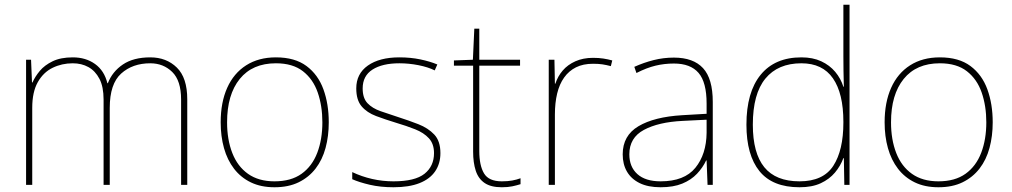

<svg xmlns="http://www.w3.org/2000/svg" viewBox="-20 -780 4268 810"><path d="M614 -538Q682 -538 726 -495Q770 -452 770 -361V0H744V-360Q744 -440 706.5 -476.5Q669 -513 614 -513Q539 -513 491 -469.5Q443 -426 443 -325V0H417V-360Q417 -414 399.5 -447.5Q382 -481 353 -497Q324 -513 287 -513Q241 -513 202 -494Q163 -475 139.5 -433.5Q116 -392 116 -325V0H90V-528H111L115 -432H117Q128 -457 148 -481Q168 -505 202 -521.5Q236 -538 287 -538Q342 -538 381 -510Q420 -482 433 -429H435Q454 -478 498.5 -508Q543 -538 614 -538Z M1367 -264Q1367 -206 1353.5 -156Q1340 -106 1311.5 -69Q1283 -32 1240 -11Q1197 10 1138 10Q1081 10 1038.5 -10.5Q996 -31 967.5 -68Q939 -105 925 -155Q911 -205 911 -264Q911 -348 938.5 -409.5Q966 -471 1018.5 -504.5Q1071 -538 1144 -538Q1224 -538 1273 -501.5Q1322 -465 1344.5 -403Q1367 -341 1367 -264ZM938 -264Q938 -191 960 -134.5Q982 -78 1026.5 -46.5Q1071 -15 1138 -15Q1208 -15 1252.5 -47Q1297 -79 1318.5 -135.5Q1340 -192 1340 -264Q1340 -333 1320.5 -389.5Q1301 -446 1258 -479.5Q1215 -513 1144 -513Q1045 -513 991.5 -447Q938 -381 938 -264Z M1838 -134Q1838 -90 1816 -57.5Q1794 -25 1750 -7.5Q1706 10 1640 10Q1585 10 1540 -0.5Q1495 -11 1466 -24V-54Q1506 -35 1550 -25Q1594 -15 1640 -15Q1731 -15 1771 -47Q1811 -79 1811 -134Q1811 -173 1789.5 -196.5Q1768 -220 1731.5 -234.5Q1695 -249 1651 -262Q1605 -276 1566.5 -290.5Q1528 -305 1505.5 -331.5Q1483 -358 1483 -407Q1483 -469 1532 -503.5Q1581 -538 1665 -538Q1712 -538 1753 -529.5Q1794 -521 1825 -508L1814 -483Q1786 -497 1745.5 -505Q1705 -513 1665 -513Q1593 -513 1551.5 -486.5Q1510 -460 1510 -407Q1510 -366 1530.5 -344.5Q1551 -323 1585.5 -311Q1620 -299 1660 -286Q1704 -272 1745 -256Q1786 -240 1812 -212.5Q1838 -185 1838 -134Z M2097 -15Q2122 -15 2141 -18.5Q2160 -22 2176 -28V-3Q2160 2 2141.5 6Q2123 10 2097 10Q2051 10 2024.5 -8Q1998 -26 1987 -60Q1976 -94 1976 -140V-503H1895V-525L1975 -528L1981 -659H2002V-528H2174V-503H2002V-143Q2002 -82 2022 -48.5Q2042 -15 2097 -15Z M2482 -536Q2506 -536 2525.5 -533Q2545 -530 2563 -525L2557 -501Q2538 -506 2521.5 -508.5Q2505 -511 2482 -511Q2440 -511 2410 -496Q2380 -481 2360 -453Q2340 -425 2330.5 -385.5Q2321 -346 2321 -297V0H2295V-528H2319L2321 -427H2323Q2333 -458 2354 -482.5Q2375 -507 2407.5 -521.5Q2440 -536 2482 -536Z M2823 -537Q2905 -537 2946 -492.5Q2987 -448 2987 -350V0H2965L2961 -103H2959Q2945 -73 2920.5 -47Q2896 -21 2858.5 -5.5Q2821 10 2767 10Q2714 10 2678.5 -7.5Q2643 -25 2625 -56Q2607 -87 2607 -129Q2607 -208 2673.5 -247.5Q2740 -287 2858 -294L2961 -300V-343Q2961 -433 2927 -472.5Q2893 -512 2823 -512Q2783 -512 2745.5 -503Q2708 -494 2665 -472L2656 -498Q2696 -516 2737.5 -526.5Q2779 -537 2823 -537ZM2860 -270Q2758 -265 2696.5 -232Q2635 -199 2635 -129Q2635 -76 2669 -45.5Q2703 -15 2767 -15Q2867 -15 2913.5 -72Q2960 -129 2961 -220V-275Z M3353 10Q3239 10 3184 -58Q3129 -126 3129 -254Q3129 -391 3189 -464.5Q3249 -538 3361 -538Q3409 -538 3444.5 -521.5Q3480 -505 3503.5 -477Q3527 -449 3538 -414H3540Q3539 -448 3538.5 -480Q3538 -512 3538 -543V-760H3564V0H3542L3540 -113H3538Q3526 -80 3502.5 -52Q3479 -24 3442.5 -7Q3406 10 3353 10ZM3353 -15Q3453 -15 3495.5 -80.5Q3538 -146 3538 -263V-266Q3538 -386 3494 -449.5Q3450 -513 3361 -513Q3262 -513 3209 -448.5Q3156 -384 3156 -254Q3156 -134 3204.5 -74.5Q3253 -15 3353 -15Z M4168 -264Q4168 -206 4154.5 -156Q4141 -106 4112.5 -69Q4084 -32 4041 -11Q3998 10 3939 10Q3882 10 3839.5 -10.5Q3797 -31 3768.5 -68Q3740 -105 3726 -155Q3712 -205 3712 -264Q3712 -348 3739.5 -409.5Q3767 -471 3819.5 -504.5Q3872 -538 3945 -538Q4025 -538 4074 -501.5Q4123 -465 4145.5 -403Q4168 -341 4168 -264ZM3739 -264Q3739 -191 3761 -134.5Q3783 -78 3827.5 -46.5Q3872 -15 3939 -15Q4009 -15 4053.5 -47Q4098 -79 4119.5 -135.5Q4141 -192 4141 -264Q4141 -333 4121.5 -389.5Q4102 -446 4059 -479.5Q4016 -513 3945 -513Q3846 -513 3792.5 -447Q3739 -381 3739 -264Z"/></svg>

Font: Noto Sans Khmer Thin
Style: Regular
Weight: 250
Version: Version 2.003